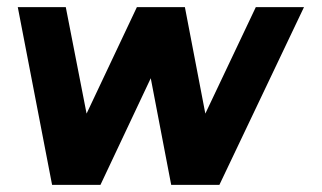

<svg xmlns="http://www.w3.org/2000/svg" viewBox="-20 -520 905 540"><path d="M262.5 0H126.5L30 -500H165L223.5 -200.5L365 -500H500L557.5 -200.5L699.5 -500H835L597 0H461.5L404 -300Z"/></svg>

Font: Urbanist ExtraBold
Style: Italic
Weight: 800
Italic angle: -8°
Designer: Corey Hu
Foundry: Corey Hu
Version: Version 1.321; ttfautohint (v1.8.4.7-5d5b)